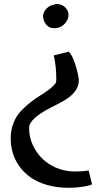

<svg xmlns="http://www.w3.org/2000/svg" viewBox="-20 -710 521 936"><path d="M315.9 -458Q332 -441.9 347.2 -395.3Q362.3 -348.6 364.3 -318.4Q364.3 -286.6 343 -261.2Q321.8 -235.8 289.6 -218Q257.3 -200.2 224.1 -183.6Q190.9 -167 161.9 -145Q132.8 -123 122.6 -97.7Q122.6 -95.2 122.3 -90.1Q122.1 -85 122.1 -82.5Q122.1 -43 138.7 -5.4Q155.3 32.2 184.1 61.3Q212.9 90.3 254.9 108.2Q296.9 126 344.7 126Q382.8 126 412.1 121.1L428.7 188Q420.9 194.3 385 200Q349.1 205.6 316.9 205.6Q257.8 205.6 209.5 191.7Q161.1 177.7 128.7 154.5Q96.2 131.3 74 100.1Q51.8 68.8 42 34.7Q32.2 0.5 32.2 -36.1Q32.2 -75.7 45.4 -109.4Q58.6 -143.1 78.9 -165.3Q99.1 -187.5 125.2 -208.5Q151.4 -229.5 175 -243.7Q198.7 -257.8 220.7 -274.9Q242.7 -292 252.9 -307.1Q254.4 -315.4 254.4 -327.6Q254.4 -386.2 242.2 -439.9ZM312 -651.9Q318.4 -626.5 303.7 -604.5Q289.1 -582.5 265.1 -575.2Q212.4 -562 193.4 -610.8Q184.6 -637.7 199 -658.9Q213.4 -680.2 238.8 -686.5Q260.3 -694.8 281.7 -685.1Q303.2 -675.3 312 -651.9Z"/></svg>

Font: HaufeMerriweather
Style: Regular
Weight: 400
Designer: Eben Sorkin ( eben@eyebytes.com )
Foundry: Eben Sorkin
Version: Version 1.56